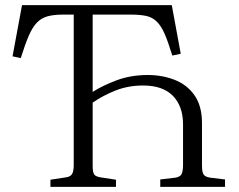

<svg xmlns="http://www.w3.org/2000/svg" viewBox="-20 -730 935 750"><path d="M177 0V-28L236 -37Q254 -39 261 -49.5Q268 -60 268 -86V-673H228Q191 -673 166.5 -666.5Q142 -660 124.5 -642Q107 -624 92.5 -590.5Q78 -557 61 -503L29 -510L66 -710H651L686 -520L653 -513Q637 -566 623 -598Q609 -630 591.5 -646.5Q574 -663 550 -668Q526 -673 490 -673H342V-371Q381 -396 436 -416.5Q491 -437 557 -437Q614 -437 662.5 -418Q711 -399 740 -357.5Q769 -316 769 -249V-84Q769 -59 775 -49Q781 -39 801 -36L859 -29V0H606V-29L665 -36Q684 -39 689.5 -50.5Q695 -62 695 -87V-244Q695 -315 655.5 -355.5Q616 -396 539 -396Q481 -396 431.5 -376.5Q382 -357 342 -329V-81Q342 -57 348 -48.5Q354 -40 374 -37L433 -28V0Z"/></svg>

Font: Literata 36pt Light
Style: Regular
Weight: 300
Designer: Latin by Veronika Burian and Jose Scaglione. Greek by Irene Vlachou. Cyrillic by Vera Evstafieva.
Foundry: TypeTogether
Version: Version 3.002